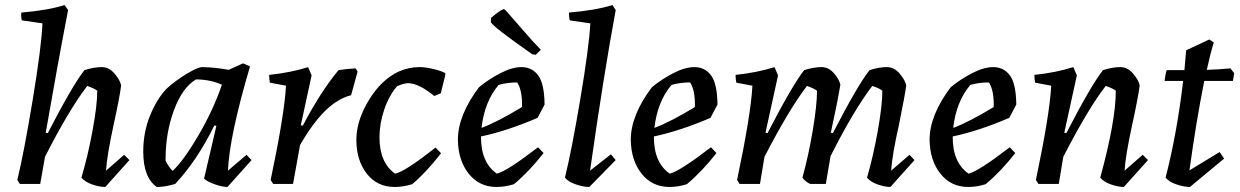

<svg xmlns="http://www.w3.org/2000/svg" viewBox="-20 -732 4933 764"><path d="M399 12Q376 12 347 2Q318 -8 304 -25Q330 -113 348.5 -213.5Q367 -314 367 -371Q354 -381 327 -390Q253 -293 159 -108L140 0H59L49 -16Q76 -128 110.5 -337Q145 -546 149 -639L67 -651Q63 -665 65 -682Q172 -691 237 -712L251 -692Q207 -464 162 -204L170 -202Q268 -392 316 -453Q354 -465 385 -465Q414 -465 436 -439Q458 -413 462 -392Q456 -344 432 -235Q405 -110 402 -53L474 -116L495 -95Z M604 12Q550 -25 550 -129Q550 -207 578 -274.5Q606 -342 645 -381Q678 -411 722.5 -438Q767 -465 785 -465Q838 -464 890 -454L947 -480L975 -468Q893 -191 887 -53L961 -116L981 -95L885 12Q865 12 835 1.5Q805 -9 792 -21L841 -231L833 -233Q765 -94 677 0Q637 12 604 12ZM667 -52Q711 -93 770 -194Q829 -295 863 -395Q815 -416 760 -416Q705 -383 672 -293Q639 -203 639 -102V-92Q651 -68 667 -52Z M1067 0 1057 -16Q1112 -277 1118 -391L1054 -403Q1051 -416 1051 -434Q1137 -443 1206 -465L1220 -432L1177 -234L1185 -232Q1255 -366 1327 -453Q1360 -458 1395 -460L1403 -447L1377 -353Q1346 -346 1311 -322Q1244 -276 1174 -155L1146 0Z M1550 12Q1481 12 1439.5 -41Q1398 -94 1398 -176Q1398 -252 1448 -334Q1498 -416 1568 -448Q1608 -465 1650 -465Q1672 -465 1704 -457.5Q1736 -450 1752 -441V-434L1734 -361L1708 -350Q1647 -400 1605 -401Q1587 -401 1560 -389Q1528 -352 1509 -296Q1490 -240 1490 -186Q1490 -85 1552 -41Q1592 -49 1713 -145L1735 -122Q1674 -44 1620 1Q1584 12 1550 12Z M2112 -514 2098 -516Q1941 -626 1933 -644L1934 -661Q1970 -692 1985 -696L1993 -690L2098 -570L2132 -534ZM1956 12Q1887 12 1845 -41Q1803 -94 1802 -176Q1802 -273 1886 -385Q1925 -417 1971.5 -441Q2018 -465 2055 -465Q2097 -465 2121.5 -432Q2146 -399 2147 -316L2119 -263Q1998 -211 1894 -189V-186Q1894 -85 1957 -41Q1996 -50 2121 -146L2143 -123Q2085 -49 2025 1Q1989 12 1956 12ZM1964 -394Q1908 -328 1896 -223Q1960 -247 2057 -306Q2059 -372 2038 -404Q1998 -404 1964 -394Z M2325 12Q2302 12 2272 2Q2242 -8 2228 -25Q2255 -135 2289.5 -340Q2324 -545 2329 -639L2247 -651Q2244 -663 2244 -682Q2351 -691 2417 -712L2430 -692Q2381 -427 2328 -53L2411 -118L2430 -95Z M2644 12Q2575 12 2533 -41Q2491 -94 2490 -176Q2490 -273 2574 -385Q2613 -417 2659.5 -441Q2706 -465 2743 -465Q2785 -465 2809.5 -432Q2834 -399 2835 -316L2807 -263Q2686 -211 2582 -189V-186Q2582 -85 2645 -41Q2684 -50 2809 -146L2831 -123Q2773 -49 2713 1Q2677 12 2644 12ZM2652 -394Q2596 -328 2584 -223Q2648 -247 2745 -306Q2747 -372 2726 -404Q2686 -404 2652 -394Z M3523 12Q3501 12 3472.5 2Q3444 -8 3430 -25Q3455 -111 3473 -212Q3491 -313 3491 -371Q3477 -382 3451 -390Q3378 -295 3285 -111L3266 0H3204Q3182 -11 3173 -25Q3197 -112 3214 -212.5Q3231 -313 3231 -371Q3218 -381 3191 -390Q3119 -296 3022 -108L3004 0H2923L2913 -16Q2968 -277 2974 -391L2910 -403Q2907 -416 2907 -434Q2993 -443 3062 -465L3076 -432L3026 -204L3034 -202Q3132 -392 3180 -453Q3218 -465 3249 -465Q3277 -465 3298 -441Q3319 -417 3324 -395Q3311 -318 3286 -204L3294 -202Q3392 -392 3440 -453Q3478 -465 3509 -465Q3538 -465 3560 -439Q3582 -413 3586 -392Q3582 -358 3557 -235Q3530 -115 3526 -53L3599 -116L3619 -95Z M3833 12Q3764 12 3722 -41Q3680 -94 3679 -176Q3679 -273 3763 -385Q3802 -417 3848.5 -441Q3895 -465 3932 -465Q3974 -465 3998.5 -432Q4023 -399 4024 -316L3996 -263Q3875 -211 3771 -189V-186Q3771 -85 3834 -41Q3873 -50 3998 -146L4020 -123Q3962 -49 3902 1Q3866 12 3833 12ZM3841 -394Q3785 -328 3773 -223Q3837 -247 3934 -306Q3936 -372 3915 -404Q3875 -404 3841 -394Z M4452 12Q4430 12 4401 2Q4372 -8 4358 -25Q4420 -251 4420 -371Q4407 -381 4380 -390Q4311 -302 4211 -108L4193 0H4112L4102 -16Q4157 -277 4163 -391L4099 -403Q4096 -416 4096 -434Q4182 -443 4251 -465L4265 -432L4215 -204L4223 -202Q4321 -392 4369 -453Q4407 -465 4438 -465Q4467 -465 4489 -439Q4511 -413 4515 -392Q4509 -344 4485 -235Q4458 -110 4455 -53L4527 -116L4548 -95Z M4715 12Q4692 12 4662 2Q4632 -8 4618 -25Q4663 -199 4688 -410H4614Q4618 -443 4623 -453H4693Q4696 -481 4700 -532L4792 -575L4810 -563Q4797 -523 4782 -454Q4838 -456 4876 -460L4891 -441L4886 -410H4772Q4740 -250 4713 -54L4833 -127L4851 -101Z"/></svg>

Font: Albura Medium
Style: Italic
Weight: 462
Italic angle: -7°
Designer: Mercedes Jáuregui
Foundry: Omnibus-Type Team
Version: Version 1.000